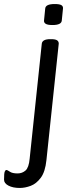

<svg xmlns="http://www.w3.org/2000/svg" viewBox="-87 -719 383 951"><path d="M173 -595Q149 -595 139.5 -601Q130 -607 131 -617L137 -677Q139 -699 184 -699Q208 -699 217 -693.5Q226 -688 225 -677L219 -617Q217 -595 173 -595ZM11 212Q-23 212 -45 200.5Q-67 189 -67 171Q-67 139 -63.5 131Q-60 123 -56 123Q-50 123 -38 131.5Q-26 140 0 140Q23 140 39.5 125.5Q56 111 60 66L120 -503Q123 -525 162 -525H166Q187 -525 195.5 -519.5Q204 -514 204 -503L143 74Q137 132 115 161.5Q93 191 65 201.5Q37 212 11 212Z"/></svg>

Font: Asap
Style: Italic
Weight: 400
Italic angle: -6°
Designer: Pablo Cosgaya
Foundry: Omnibus-Type
Version: Version 3.001; ttfautohint (v1.8.3)